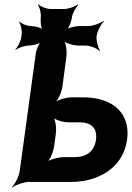

<svg xmlns="http://www.w3.org/2000/svg" viewBox="-20 -830 602 876"><path d="M421 -667C424 -687 441 -721 454 -732L452 -735C439 -724 403 -711 383 -711H341C323 -711 290 -703 279 -693L282 -690C293 -700 306 -732 308 -750C310 -768 326 -797 337 -807L334 -810C323 -800 292 -789 274 -789H210C192 -789 165 -800 156 -810L153 -807C162 -797 168 -768 166 -750V-749C164 -731 167 -700 176 -691L178 -693C170 -703 140 -711 122 -711C104 -711 78 -722 69 -731L67 -729C75 -719 81 -691 79 -673L77 -660C75 -642 60 -614 50 -604L51 -602C62 -611 92 -622 110 -622C128 -622 161 -630 171 -640L169 -642C158 -633 145 -602 143 -584L70 -50C67 -26 48 11 34 24L35 26C50 14 89 0 113 0H305C341 0 374 -5 404 -15C481 -40 547 -97 560 -194C564 -222 562 -248 555 -272C533 -344 463 -386 358 -386H308C284 -386 243 -375 229 -362L230 -360C245 -372 262 -412 265 -436L283 -572C286 -596 281 -636 270 -648L267 -646C277 -633 316 -622 340 -622H371C391 -622 424 -609 433 -598L436 -601C427 -612 418 -646 421 -667ZM418 -193C411 -140 375 -113 320 -113H270C246 -113 205 -102 191 -89L193 -87C208 -99 224 -139 227 -163L235 -222C238 -246 233 -286 222 -298L220 -296C230 -283 268 -272 292 -272H342C396 -272 425 -246 418 -193Z"/></svg>

Font: Asimov
Style: EdgeIt
Weight: 500
Designer: Google
Version: Version 2.000980: 2014